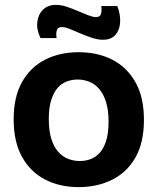

<svg xmlns="http://www.w3.org/2000/svg" viewBox="-20 -753 646 787"><path d="M303 14Q224 14 164 -17.5Q104 -49 70 -110.5Q36 -172 36 -264Q36 -356 70.5 -417Q105 -478 165 -508.5Q225 -539 302 -539Q381 -539 441 -508Q501 -477 535.5 -415.5Q570 -354 570 -262Q570 -168 535 -107Q500 -46 439 -16Q378 14 303 14ZM307 -93Q331 -93 352 -101Q373 -109 389.5 -127.5Q406 -146 415.5 -177.5Q425 -209 425 -254Q425 -302 414.5 -335Q404 -368 386.5 -388.5Q369 -409 346 -418Q323 -427 298 -427Q275 -427 253.5 -419Q232 -411 216 -392.5Q200 -374 190 -343Q180 -312 180 -266Q180 -218 190 -185Q200 -152 218 -131.5Q236 -111 259 -102Q282 -93 307 -93ZM402 -590Q381 -590 357 -598Q333 -606 309.5 -616Q286 -626 266.5 -634Q247 -642 234 -642Q216 -642 212.5 -628Q209 -614 212 -597H146Q129 -632 133 -663.5Q137 -695 157 -714Q177 -733 209 -733Q230 -733 253 -725.5Q276 -718 299 -708Q322 -698 341.5 -690.5Q361 -683 373 -683Q391 -683 394.5 -698Q398 -713 395 -728H461Q474 -694 472.5 -662.5Q471 -631 453.5 -610.5Q436 -590 402 -590Z"/></svg>

Font: Bricolage Grotesque 48pt Condensed ExtraBold
Style: Bold
Weight: 700
Version: Version 1.000;gftools[0.9.30]